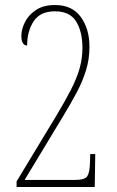

<svg xmlns="http://www.w3.org/2000/svg" viewBox="-20 -744 465 764"><path d="M46 0V-22L202 -280Q238 -340 261.5 -385.5Q285 -431 296.5 -471Q308 -511 308 -553Q308 -618 283 -658.5Q258 -699 199 -699Q140 -699 114 -659.5Q88 -620 88 -563Q65 -563 65 -602Q65 -626 78.5 -654.5Q92 -683 122 -703.5Q152 -724 199 -724Q267 -724 301.5 -676.5Q336 -629 336 -558Q336 -509 322.5 -465Q309 -421 286 -377.5Q263 -334 232 -283L78 -28H278Q318 -28 327.5 -43Q337 -58 338 -96L339 -131H359L357 0Z"/></svg>

Font: Noto Serif Khmer ExtraCondensed Thin
Style: Regular
Weight: 100
Width: 2
Designer: Danh Hong and the Monotype Design Team
Foundry: Monotype Imaging Inc.
Version: Version 2.004; ttfautohint (v1.8.4.7-5d5b)